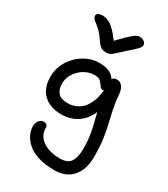

<svg xmlns="http://www.w3.org/2000/svg" viewBox="-247 -894 1108 1265"><g transform="rotate(30 307.0 -261.5)"><path d="M381 260Q307 260 255 243Q203 226 172.5 198Q142 170 128 138.5Q114 107 114 80Q114 54 128 36Q142 18 163 18Q180 18 187 26.5Q194 35 194 51Q194 88 217 116Q240 144 280 159.5Q320 175 373 175Q433 175 455 140.5Q477 106 477 42Q477 -13 470 -58Q463 -103 452.5 -143Q442 -183 433 -222Q424 -261 419 -305L457 -295Q448 -239 428 -198.5Q408 -158 378.5 -132Q349 -106 312.5 -93.5Q276 -81 236 -81Q180 -81 138 -102Q96 -123 73.5 -163Q51 -203 51 -262Q51 -310 70 -353Q89 -396 122.5 -429.5Q156 -463 198 -482Q240 -501 286 -501Q337 -501 366.5 -485.5Q396 -470 409 -446Q422 -422 422 -397Q422 -383 414 -370Q406 -357 395 -357Q381 -357 373.5 -366Q366 -375 358.5 -386.5Q351 -398 338 -407Q325 -416 300 -416Q268 -416 239 -403Q210 -390 187.5 -368Q165 -346 152.5 -318Q140 -290 140 -261Q140 -215 163 -190.5Q186 -166 236 -166Q283 -166 321.5 -191.5Q360 -217 382.5 -273Q405 -329 405 -420Q405 -443 412.5 -453.5Q420 -464 441 -464Q461 -464 473.5 -453Q486 -442 493 -425Q500 -408 501 -389Q506 -327 516.5 -277.5Q527 -228 538.5 -180.5Q550 -133 557.5 -77.5Q565 -22 565 52Q565 149 517 204.5Q469 260 381 260ZM433 -783Q446 -783 456.5 -777.5Q467 -772 473 -764Q479 -756 479 -746Q479 -739 474 -730.5Q469 -722 452 -705Q435 -688 397 -656Q367 -629 350.5 -613Q334 -597 321.5 -589.5Q309 -582 288 -582Q265 -582 248.5 -592.5Q232 -603 213 -632Q190 -666 170.5 -685Q151 -704 136 -715Q121 -726 113 -735Q105 -744 105 -757Q105 -768 116 -775Q127 -782 145 -782Q169 -782 191.5 -773Q214 -764 241 -737.5Q268 -711 306 -658H278Q321 -703 347.5 -728.5Q374 -754 389.5 -766Q405 -778 415 -780.5Q425 -783 433 -783Z"/></g></svg>

Font: Shantell Sans
Style: Regular
Weight: 400
Designer: Stephen Nixon, Anya Danilova, Shantell Martin
Foundry: Arrow Type
Version: Version 1.008;[ac192a2d6]